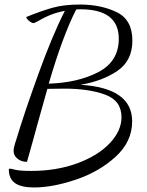

<svg xmlns="http://www.w3.org/2000/svg" viewBox="-20 -740 648 847"><path d="M19 7Q19 4 24 4Q28 4 48 9Q68 14 118 14Q229 14 320.5 -19.5Q412 -53 464 -108Q516 -163 516 -223Q516 -296 444 -322.5Q372 -349 264 -349L189 -348Q174 -297 146 -195Q125 -117 99 -26Q74 -26 57 -40Q40 -54 40 -74Q40 -87 46 -106Q52 -125 54 -131Q85 -235 147.5 -408.5Q210 -582 266 -692Q207 -682 150 -648Q132 -638 128 -638Q120 -638 108 -648Q96 -658 96 -665Q162 -692 212.5 -706Q263 -720 333 -720Q425 -720 494.5 -686.5Q564 -653 564 -561Q564 -472 497.5 -427Q431 -382 335 -366Q563 -352 563 -205Q563 -115 490 -48.5Q417 18 314.5 52.5Q212 87 130 87Q74 87 46.5 68Q19 49 19 7ZM504 -569Q504 -699 335 -699Q322 -699 316 -698Q257 -583 195 -371Q324 -375 414 -422Q504 -469 504 -569Z"/></svg>

Font: Dancing Script
Style: Regular
Weight: 400
Designer: Pablo Impallari
Foundry: Pablo Impallari
Version: Version 2.000